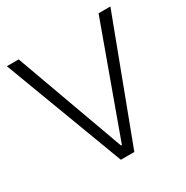

<svg xmlns="http://www.w3.org/2000/svg" viewBox="-154 -798 901 928"><g transform="rotate(-30 296.0 -333.5)"><path d="M298.3 -59.1 519 -667H585L333.5 0H258.3L7.3 -667H73.2L293.5 -59.1Z"/></g></svg>

Font: Estedad-FD Light
Style: Regular
Weight: 300
Designer: Amin Abedi
Version: Version 7.3